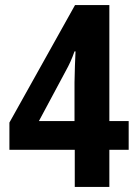

<svg xmlns="http://www.w3.org/2000/svg" viewBox="-20 -735 540 755"><path d="M486 -146V-259H410V-715H275L17 -253V-146H274V0H410V-146ZM273 -411V-259H133L238 -455C252 -480 263 -504 273 -533H277C276 -518 273 -438 273 -411Z"/></svg>

Font: Noto Sans Armenian Condensed
Style: Regular
Weight: 400
Width: 3
Designer: Monotype Design Team
Foundry: Monotype Imaging Inc.
Version: Version 2.008